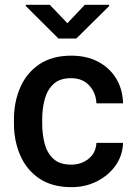

<svg xmlns="http://www.w3.org/2000/svg" viewBox="-20 -770 562 800"><path d="M276.4 -84Q319.8 -84 349.9 -109.1Q379.9 -134.3 381.8 -174.8H492.7Q491.2 -123 462.2 -81.3Q433.1 -39.6 384.8 -14.9Q336.4 9.8 277.8 9.8Q197.3 9.8 144 -26.1Q90.8 -62 64.5 -122.3Q38.1 -182.6 38.1 -255.4V-272.5Q38.1 -345.7 64.5 -406Q90.8 -466.3 144 -502.2Q197.3 -538.1 277.3 -538.1Q340.8 -538.1 388.7 -512.9Q436.5 -487.8 463.9 -443.1Q491.2 -398.4 492.7 -339.4H381.8Q379.9 -382.8 352.1 -413.6Q324.2 -444.3 275.9 -444.3Q228.5 -444.3 202.4 -419.4Q176.3 -394.5 166 -355.2Q155.8 -315.9 155.8 -272.5V-255.4Q155.8 -211.9 165.8 -172.6Q175.8 -133.3 202.1 -108.6Q228.5 -84 276.4 -84ZM187.5 -750 260.7 -673.3 333.5 -750H434.6V-744.6L297.9 -609.4H223.6L87.4 -745.1V-750Z"/></svg>

Font: Vazirmatn UI Medium
Style: Regular
Weight: 500
Designer: Saber Rastikerdar
Foundry: Saber Rastikerdar
Version: Version 33.003